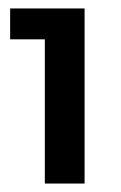

<svg xmlns="http://www.w3.org/2000/svg" viewBox="-20 -794 285 454"><path d="M4 -774H180V-360H86V-701H4Z"/></svg>

Font: Alexandria Medium
Style: Regular
Weight: 500
Designer: Mohamed Gaber
Foundry: Kief Type Foundry
Version: Version 5.100